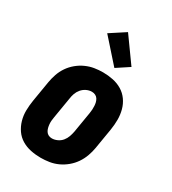

<svg xmlns="http://www.w3.org/2000/svg" viewBox="-188 -869 876 978"><g transform="rotate(30 250.0 -380.5)"><path d="M207 8Q177 8 148 2Q119 -4 95 -18.5Q71 -33 55 -56Q39 -79 31 -107Q23 -135 23.5 -164.5Q24 -194 29 -225L49 -345Q53 -369 61.5 -394Q70 -419 85 -441Q100 -463 121 -480.5Q142 -498 166.5 -509Q191 -520 216 -524Q241 -528 266 -528Q296 -528 325 -522Q354 -516 378 -501.5Q402 -487 418.5 -464Q435 -441 442.5 -413Q450 -385 450 -355.5Q450 -326 445 -295L425 -175Q421 -151 412 -126Q403 -101 388 -79Q373 -57 352 -39.5Q331 -22 307 -11Q283 0 257.5 4Q232 8 207 8ZM207 -106Q223 -106 239 -113.5Q255 -121 265.5 -134Q276 -147 281.5 -162.5Q287 -178 290 -194L310 -314Q312 -325 312.5 -336Q313 -347 312.5 -357.5Q312 -368 309.5 -378Q307 -388 301.5 -396.5Q296 -405 286.5 -409.5Q277 -414 266 -414Q250 -414 234.5 -406.5Q219 -399 208 -386Q197 -373 191.5 -357.5Q186 -342 184 -326L164 -206Q162 -195 161 -184Q160 -173 161 -162.5Q162 -152 164.5 -142Q167 -132 172.5 -123.5Q178 -115 187 -110.5Q196 -106 207 -106ZM304 -576 184 -711 273 -769 377 -624Z"/></g></svg>

Font: Iosevka Term Curly Heavy
Style: Italic
Weight: 900
Italic angle: -9°
Designer: Belleve Invis
Foundry: Belleve Invis
Version: Version 32.3.0